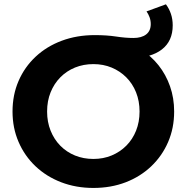

<svg xmlns="http://www.w3.org/2000/svg" viewBox="-20 -878 884 909"><path d="M422.2 11.8Q339.6 11.8 269.5 -15.2Q199.4 -42.2 147.9 -91.1Q96.4 -140 67.9 -206.1Q39.3 -272.2 39.3 -350Q39.3 -428.8 67.9 -494.7Q96.4 -560.6 148.6 -609.5Q200.8 -658.4 272.3 -685.1Q343.8 -711.8 428.6 -711.8Q485.2 -711.8 529.9 -705Q574.6 -698.2 611.6 -698.2Q650.1 -698.2 671.9 -715Q693.7 -731.8 693.7 -764Q693.7 -781.6 687.9 -796.9Q682.1 -812.2 673.7 -824L765.5 -857.6Q780.7 -837.4 789.2 -812.3Q797.7 -787.2 797.7 -758Q797.7 -683.5 746.2 -643.8Q694.8 -604.2 605.4 -604.2Q567.3 -604.2 530 -609Q492.8 -613.8 458.4 -618.2L649 -641.9Q695.4 -613.1 730.5 -569Q765.5 -524.9 785 -469.4Q804.5 -413.8 804.5 -350Q804.5 -271.6 775.9 -205.5Q747.3 -139.4 695.8 -90.5Q644.3 -41.6 574.8 -14.9Q505.2 11.8 422.2 11.8ZM422.2 -125.5Q469.1 -125.5 508.7 -142Q548.4 -158.6 578 -188.3Q607.7 -218.1 624.2 -259.3Q640.7 -300.6 640.7 -350Q640.7 -399.4 624.2 -440.7Q607.7 -481.9 578 -511.7Q548.4 -541.4 508.7 -558Q469.1 -574.5 422.2 -574.5Q375.3 -574.5 335.3 -558.3Q295.4 -542 265.7 -512Q236.1 -481.9 219.6 -441Q203 -400.1 203 -350Q203 -300.6 219.6 -259.3Q236.1 -218.1 265.7 -188Q295.4 -158 335.3 -141.7Q375.3 -125.5 422.2 -125.5Z"/></svg>

Font: Montserrat Alternates Thin
Style: Regular
Weight: 100
Designer: Julieta Ulanovsky
Foundry: Julieta Ulanovsky
Version: Version 9.000